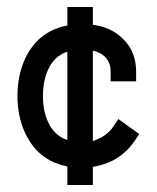

<svg xmlns="http://www.w3.org/2000/svg" viewBox="-20 -478 449 550"><path d="M246 52V0Q277 -5 305 -19Q341 -39 364 -72L379 -94L319 -137L303 -113Q292 -97 270 -84Q258 -78 246 -74V-333Q268 -328 281 -315Q297 -299 297 -272V-245H370V-272Q370 -331 332 -367Q299 -400 246 -407V-458H173V-405Q136 -398 107 -378Q72 -353 52 -310Q30 -262 30 -203.5Q30 -145 52 -97Q73 -52 108 -28Q122 -18 138 -11.5Q154 -5 173 -1V52ZM173 -330V-77Q136 -89 118 -128Q103 -160 103 -203Q103 -246 118 -279Q136 -318 173 -330Z"/></svg>

Font: Venice Serif Bold
Style: Regular
Weight: 700
Designer: Bruno Pierini
Foundry: Unio | Creative Solutions
Version: Version 1.000;PS 001.000;hotconv 1.0.70;makeotf.lib2.5.58329